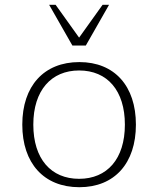

<svg xmlns="http://www.w3.org/2000/svg" viewBox="-20 -770 660 801"><path d="M119 -250C119 -393 194 -476 310 -476C428 -476 501 -392 501 -250C501 -107 427 -24 310 -24C193 -24 119 -107 119 -250ZM73 -250C73 -89 163 11 311 11C458 11 547 -89 547 -250C547 -411 458 -511 311 -511C163 -511 73 -411 73 -250ZM338 -580 435 -750H408L310 -613L212 -750H185L282 -580Z"/></svg>

Font: Perun ExtraLight
Style: Regular
Weight: 200
Foundry: Copyright (c) Stefan Peev, Context Ltd, 2016
Version: Version 1.089